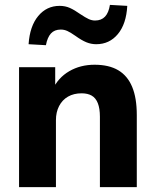

<svg xmlns="http://www.w3.org/2000/svg" viewBox="-20 -766 635 786"><path d="M58 0V-491H206V-399H195Q218 -448 263.5 -474.5Q309 -501 367 -501Q426 -501 464 -478.5Q502 -456 521 -410.5Q540 -365 540 -295V0H389V-288Q389 -322 380.5 -343.5Q372 -365 355.5 -374.5Q339 -384 314 -384Q282 -384 258.5 -370.5Q235 -357 222 -332Q209 -307 209 -274V0ZM168 -581 97 -585Q102 -659 136.5 -700.5Q171 -742 224 -742Q247 -742 266 -733.5Q285 -725 309 -708Q330 -694 343 -688Q356 -682 369 -682Q395 -682 410 -698Q425 -714 430 -746L501 -742Q497 -668 462.5 -626.5Q428 -585 374 -585Q353 -585 333.5 -593Q314 -601 289 -619Q269 -633 256 -639Q243 -645 229 -645Q203 -645 188.5 -629Q174 -613 168 -581Z"/></svg>

Font: Nunito Sans 12pt ExtraLight 12pt ExtraBold
Style: Regular
Weight: 800
Version: Version 3.101;gftools[0.9.27]